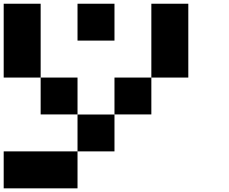

<svg xmlns="http://www.w3.org/2000/svg" viewBox="-20 -820 1240 1040"><path d="M200.2 -200.2V-399.9H399.9V-200.2ZM799.8 -799.8H1000V-399.9H799.8ZM0 -799.8H200.2V-399.9H0ZM600.1 -600.1H399.9V-799.8H600.1ZM600.1 0H399.9V-199.7H600.1ZM0 200.2V0H399.9V200.2ZM799.8 -200.2H600.1V-399.9H799.8Z"/></svg>

Font: QuinqueFive
Style: Regular
Weight: 400
Monospace: yes
Designer: GGBotNet
Foundry: GGBotNet
Version: 1.1